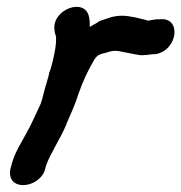

<svg xmlns="http://www.w3.org/2000/svg" viewBox="-20 -542 525 556"><path d="M10 -52C5 -32 14 -6 47 -6C74 -6 98 -23 108 -44L109 -47L114 -64C126 -98 153 -137 172 -181V-182C182 -207 196 -234 206 -267C221 -309 232 -332 250 -364C259 -380 265 -385 286 -389L299 -393C310 -396 323 -395 334 -392C388 -381 389 -382 389 -382C398 -382 408 -383 422 -385H430C496 -396 507 -495 441 -486H432C424 -485 420 -484 408 -482L407 -483L391 -487C382 -489 376 -491 370 -492L352 -495C327 -499 304 -494 289 -488L268 -481C261 -475 251 -471 240 -464C240 -473 240 -482 238 -492C227 -552 128 -514 138 -454C139 -443 141 -442 142 -437C144 -418 139 -391 132 -362C129 -349 125 -337 122 -330V-328C119 -314 114 -301 110 -285L106 -270C104 -262 101 -250 98 -242C86 -217 73 -186 59 -161C45 -134 25 -105 15 -71Z"/></svg>

Font: Stray Cat
Style: ExBlkCnObl
Weight: 1000
Version: Version 1.0